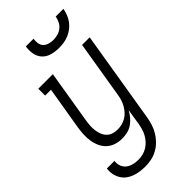

<svg xmlns="http://www.w3.org/2000/svg" viewBox="-296 -814 1091 1091"><g transform="rotate(-45 250.0 -268.5)"><path d="M165 213Q143 213 121.5 210Q100 207 80 199.5Q60 192 44 179.5Q28 167 17.5 149Q7 131 3 109.5Q-1 88 2 66H63Q61 80 63.5 93.5Q66 107 72.5 118Q79 129 89.5 137Q100 145 112 149.5Q124 154 137.5 156Q151 158 165 158Q183 158 201 153.5Q219 149 235.5 139Q252 129 265 114.5Q278 100 287 83.5Q296 67 301 49Q306 31 309 14L324 -81Q314 -62 299.5 -44.5Q285 -27 266.5 -14.5Q248 -2 226.5 3Q205 8 185 8Q158 8 133.5 0Q109 -8 91 -24.5Q73 -41 62.5 -64Q52 -87 48 -112.5Q44 -138 45.5 -164.5Q47 -191 51 -218L94 -475H47V-530H164L111 -209Q108 -190 107 -171Q106 -152 108.5 -134Q111 -116 117.5 -99.5Q124 -83 136.5 -70.5Q149 -58 166 -52.5Q183 -47 202 -47Q220 -47 237 -51Q254 -55 270 -64.5Q286 -74 298.5 -88Q311 -102 320 -118Q329 -134 334 -150.5Q339 -167 342 -185L399 -530H460L369 23Q365 47 357.5 71Q350 95 336.5 117.5Q323 140 304 159Q285 178 262 190.5Q239 203 214.5 208Q190 213 165 213ZM295 -610Q266 -610 238 -617.5Q210 -625 191.5 -644.5Q173 -664 167.5 -692.5Q162 -721 167 -750H229Q226 -733 228.5 -715.5Q231 -698 242 -686.5Q253 -675 270 -670Q287 -665 304 -665Q322 -665 340 -670Q358 -675 372.5 -686.5Q387 -698 395.5 -715Q404 -732 407 -750H469Q465 -730 458 -711Q451 -692 438.5 -675Q426 -658 409 -645Q392 -632 373 -624Q354 -616 334 -613Q314 -610 295 -610Z"/></g></svg>

Font: Iosevka Slab Light
Style: Italic
Weight: 300
Italic angle: -9°
Monospace: yes
Designer: Belleve Invis
Foundry: Belleve Invis
Version: Version 11.1.1; ttfautohint (v1.8.3)